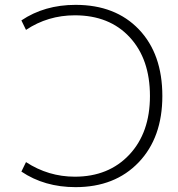

<svg xmlns="http://www.w3.org/2000/svg" viewBox="-20 -760 731 790"><path d="M288 -697Q177 -697 87 -637L68 -676Q163 -740 291 -740Q455 -740 551.5 -639Q648 -538 648 -365Q648 -194 550.5 -92Q453 10 291 10Q163 10 68 -54L87 -93Q179 -33 288 -33Q427 -33 512 -123.5Q597 -214 597 -365Q597 -517 513.5 -607Q430 -697 288 -697Z"/></svg>

Font: Mplus 1p Light
Style: Regular
Weight: 300
Version: Version 1.061